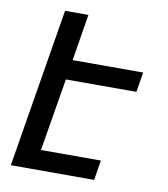

<svg xmlns="http://www.w3.org/2000/svg" viewBox="-82 -805 765 874"><g transform="rotate(10 300.0 -367.5)"><path d="M27 0 148 -735H256L221 -520H547L532 -428H206L150 -92H427L412 0Z"/></g></svg>

Font: Iosevka Semibold Extended
Style: Italic
Weight: 600
Width: 7
Italic angle: -9°
Monospace: yes
Designer: Belleve Invis
Foundry: Belleve Invis
Version: Version 32.5.0; ttfautohint (v1.8.4)